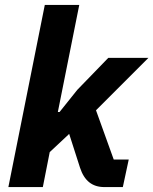

<svg xmlns="http://www.w3.org/2000/svg" viewBox="-20 -760 623 780"><path d="M14 0 162 -740H302L233 -395L215 -305H222L294 -395L420 -525H583L370 -312L442 -112H503L479 0H404Q367 0 342.5 -19.5Q318 -39 305 -79L261 -216L182 -142L154 0Z"/></svg>

Font: IBM Plex Sans Var
Style: Italic
Weight: 400
Italic angle: -11.31°
Designer: Mike Abbink, Paul van der Laan, Pieter van Rosmalen
Foundry: Bold Monday
Version: Version 1.001